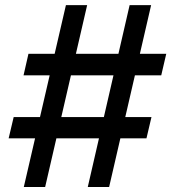

<svg xmlns="http://www.w3.org/2000/svg" viewBox="-20 -748 685 768"><path d="M331.1 0 498.5 -727.5H584.5L416.5 0ZM14.6 -194.8 34.7 -279.8H585.9L565.9 -194.8ZM75.2 0 243.7 -727.5H328.6L160.6 0ZM74.2 -446.8 93.8 -532.7H645L625 -446.8Z"/></svg>

Font: Inter 20pt Medium
Style: Italic
Weight: 500
Italic angle: -9.3988°
Version: Version 4.001;git-66647c0bb